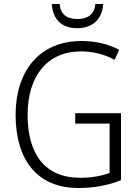

<svg xmlns="http://www.w3.org/2000/svg" viewBox="-20 -930 694 960"><path d="M496 -910H457C452 -860 421 -835 368 -835C313 -835 283 -858 278 -910H239C244 -832 289 -789 366 -789C444 -789 491 -835 496 -910ZM356 -364V-312H528V-65C488 -51 440 -41 381 -41C205 -41 118 -159 118 -356C118 -547 214 -673 385 -673C443 -673 499 -660 553 -631L576 -681C519 -711 456 -725 387 -725C176 -725 58 -573 58 -356C58 -133 164 10 372 10C449 10 520 -3 585 -29V-364Z"/></svg>

Font: Noto Sans Devanagari SemiCondensed Light
Style: Regular
Weight: 300
Width: 4
Designer: Jelle Bosma - Monotype Design Team
Foundry: Monotype Imaging Inc.
Version: Version 2.004